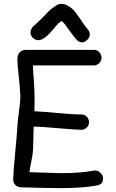

<svg xmlns="http://www.w3.org/2000/svg" viewBox="-20 -965 592 978"><path d="M137.7 -787.1Q135.7 -793 135.7 -799.8Q135.7 -815.4 149.4 -831.1Q154.3 -836.9 160.2 -838.9Q158.2 -839.8 168 -847.7Q181.6 -859.4 212.9 -891.6Q223.6 -905.3 242.7 -920.4Q261.7 -935.5 278.3 -943.4Q286.1 -945.3 293 -945.3Q309.6 -945.3 326.2 -935.5Q349.6 -921.9 364.7 -901.9Q379.9 -881.8 398.4 -854Q417 -826.2 426.3 -816.4Q435.5 -806.6 437 -793.5Q438.5 -780.3 431.6 -770.5Q424.8 -760.7 415 -754.4Q405.3 -748 393.1 -749.5Q380.9 -751 369.1 -763.7Q357.4 -776.4 336.4 -805.7Q315.4 -835 310.5 -841.3Q305.7 -847.7 301.8 -850.6Q296.9 -855.5 293 -858.4Q290 -856.4 282.7 -850.1Q275.4 -843.8 272.9 -841.3Q270.5 -838.9 262.7 -829.6Q254.9 -820.3 247.6 -812Q240.2 -803.7 231 -793.5Q221.7 -783.2 212.4 -776.4Q203.1 -769.5 192.9 -764.6Q182.6 -759.8 172.9 -760.3Q163.1 -760.7 152.3 -768.1Q141.6 -775.4 137.7 -787.1ZM461.9 -710.9Q476.6 -710 486.8 -698.2Q497.1 -686.5 497.1 -671.4Q497.1 -656.2 486.8 -645Q476.6 -633.8 461.9 -631.8H147.5Q148.4 -605.5 152.3 -556.6Q156.2 -502.9 156.2 -460.9Q156.2 -452.1 156.2 -444.3Q156.2 -419.9 155.3 -398.4Q196.3 -396.5 274.9 -389.2Q353.5 -381.8 398.4 -381.8Q413.1 -380.9 423.3 -369.1Q433.6 -357.4 433.6 -342.8Q433.6 -328.1 423.3 -316.9Q413.1 -305.7 398.4 -303.7Q356.4 -304.7 275.9 -312Q195.3 -319.3 151.4 -320.3Q150.4 -292 149.9 -259.8Q149.4 -227.5 148.4 -204.1Q147.5 -180.7 139.6 -143.6Q131.8 -106.4 129.9 -87.9Q157.2 -86.9 220.7 -85Q257.8 -84 291 -83Q389.6 -83 455.1 -95.7Q460 -96.7 463.9 -96.7Q481.4 -96.7 493.2 -83Q504.9 -70.3 504.9 -54.7Q504.9 -49.8 503.9 -45.9Q500 -25.4 475.6 -20.5Q404.3 -6.8 284.2 -6.8Q247.1 -6.8 205.1 -7.8Q114.3 -10.7 92.3 -10.7Q70.3 -10.7 59.1 -22Q47.9 -33.2 46.9 -49.8Q48.8 -98.6 57.6 -189.9Q66.4 -281.2 67.9 -313.5Q69.3 -345.7 77.1 -401.4Q84 -450.2 84 -479.5Q84 -483.4 83 -487.3Q82 -517.6 75.2 -578.1Q68.4 -636.7 68.4 -661.1Q68.4 -686.5 80.1 -698.2Q91.8 -710 107.4 -710.9Z"/></svg>

Font: sage sans
Style: Regular
Weight: 400
Version: Version 001.032